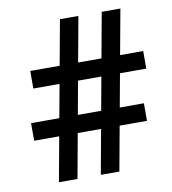

<svg xmlns="http://www.w3.org/2000/svg" viewBox="-80 -781 764 851"><g transform="rotate(-10 301.5 -355.5)"><path d="M246.6 -710.9H329.6L200.2 0H116.7ZM434.6 -710.9H518.6L388.7 0H305.2ZM77.1 -428.7V-507.8H585.4V-428.7ZM40.5 -200.2V-279.3H548.3V-200.2Z"/></g></svg>

Font: Heebo SemiBold
Style: Regular
Weight: 600
Designer: Oded Ezer
Foundry: Ezer Type House
Version: Version 3.100